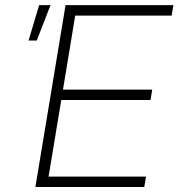

<svg xmlns="http://www.w3.org/2000/svg" viewBox="-20 -748 714 768"><path d="M121.6 0 242.2 -727.5H673.8L666.5 -685.5H280.8L231.9 -389.6H588.9L582 -348.1H225.1L174.3 -41.5H564L557.1 0ZM94.2 -585.9 136.7 -727.5H182.1L127 -585.9Z"/></svg>

Font: Inter 24pt ExtraLight
Style: Italic
Weight: 250
Italic angle: -9.3988°
Version: Version 4.001;git-66647c0bb